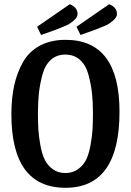

<svg xmlns="http://www.w3.org/2000/svg" viewBox="-20 -869 621 911"><path d="M311 -849Q348 -834 348 -803Q348 -787 330 -771.5Q312 -756 296.5 -749Q281 -742 250 -730L175 -703L156 -742ZM498 -849Q535 -834 535 -803Q535 -787 517 -771.5Q499 -756 483.5 -749Q468 -742 437 -730L362 -703L343 -742ZM291 -680Q547 -680 547 -339Q547 22 291 22Q34 22 34 -327Q34 -403 47.5 -464Q61 -525 89.5 -575Q118 -625 169.5 -652.5Q221 -680 291 -680ZM421 -332Q421 -385 416.5 -426.5Q412 -468 400 -513.5Q388 -559 360 -584.5Q332 -610 290 -610Q248 -610 220.5 -584.5Q193 -559 181 -513.5Q169 -468 164.5 -426.5Q160 -385 160 -332Q160 -288 162 -255Q164 -222 171.5 -180.5Q179 -139 192 -112Q205 -85 230 -66.5Q255 -48 290 -48Q325 -48 350.5 -66.5Q376 -85 389 -112Q402 -139 409.5 -180.5Q417 -222 419 -255Q421 -288 421 -332Z"/></svg>

Font: Sansita
Style: Regular
Weight: 400
Designer: Pablo Cosgaya
Foundry: Omnibus-Type
Version: Version 1.006;hotconv 1.0.109;makeotfexe 2.5.65596